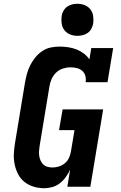

<svg xmlns="http://www.w3.org/2000/svg" viewBox="-20 -990 640 1018"><path d="M214 8Q185 8 157.5 -0.5Q130 -9 109 -26Q88 -43 75.5 -67.5Q63 -92 57.5 -119.5Q52 -147 53.5 -176Q55 -205 60 -234L112 -549Q116 -572 122 -595.5Q128 -619 139 -641.5Q150 -664 166 -684Q182 -704 203 -718.5Q224 -733 248 -738Q272 -743 296 -743Q319 -743 342 -739.5Q365 -736 385.5 -728Q406 -720 424 -706.5Q442 -693 454 -675L464 -735H580L550 -554H434Q437 -571 432.5 -587.5Q428 -604 416 -614.5Q404 -625 387.5 -629Q371 -633 354 -633Q334 -633 313.5 -626.5Q293 -620 277.5 -605Q262 -590 253.5 -570.5Q245 -551 242 -531L190 -216Q188 -203 187 -189.5Q186 -176 188 -163Q190 -150 195.5 -138Q201 -126 210 -117.5Q219 -109 232 -105.5Q245 -102 258 -102Q276 -102 293 -107.5Q310 -113 324 -124.5Q338 -136 345.5 -152.5Q353 -169 356 -186L375 -300H293L312 -410H527L459 0H337L352 -91Q343 -71 329.5 -52Q316 -33 297.5 -18.5Q279 -4 257 2Q235 8 214 8ZM390 -800Q370 -800 351.5 -807.5Q333 -815 321.5 -830Q310 -845 307 -865Q304 -885 307 -906Q309 -920 316.5 -933Q324 -946 336 -954.5Q348 -963 362 -966.5Q376 -970 390 -970Q411 -970 429.5 -962.5Q448 -955 459.5 -940Q471 -925 474 -905Q477 -885 474 -864Q471 -850 464 -837Q457 -824 445 -815.5Q433 -807 418.5 -803.5Q404 -800 390 -800Z"/></svg>

Font: Iosevka Slab XBdExObl
Style: Regular
Weight: 800
Width: 7
Italic angle: -9°
Monospace: yes
Designer: Belleve Invis
Foundry: Belleve Invis
Version: Version 11.1.0; ttfautohint (v1.8.3)